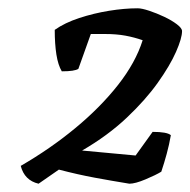

<svg xmlns="http://www.w3.org/2000/svg" viewBox="-20 -788 459 463"><path d="M73 -345Q39 -353 30 -388Q101 -429 161.5 -479Q222 -529 264.5 -583Q307 -637 324 -691Q304 -698 282.5 -702Q261 -706 233 -706H199L169 -622Q160 -616 129 -616Q120 -631 116 -656.5Q112 -682 112 -716Q136 -733 171 -744.5Q206 -756 243 -762Q280 -768 312 -768Q322 -768 340 -762Q358 -756 376 -747.5Q394 -739 406.5 -729.5Q419 -720 419 -713Q419 -696 404.5 -663Q390 -630 360.5 -588.5Q331 -547 285.5 -504Q240 -461 178 -425L307 -413L348 -470Q383 -470 392 -462Q388 -439 382 -417Q376 -395 369 -374Q356 -366 331 -355.5Q306 -345 292 -345Q249 -352 208.5 -359.5Q168 -367 122 -379Z"/></svg>

Font: Texturina
Style: Bold Italic
Weight: 700
Italic angle: -11°
Designer: Guillermo Torres Carreño
Foundry: Omnibus-Type
Version: Version 1.002; ttfautohint (v1.8.3)